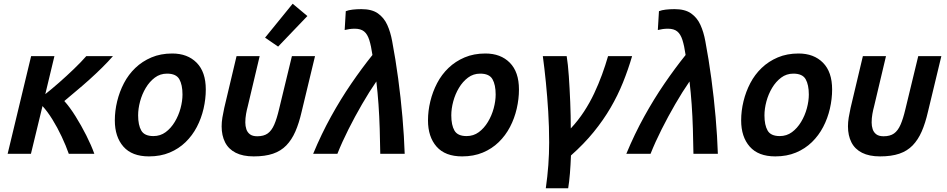

<svg xmlns="http://www.w3.org/2000/svg" viewBox="-20 -825 5080 1030"><path d="M21 0 147 -524H272L223 -320Q256 -346 296.5 -381.5Q337 -417 376.5 -455Q416 -493 443 -524H586Q560 -494 527 -461.5Q494 -429 459 -397.5Q424 -366 389 -337Q354 -308 325 -283Q354 -251 385 -201.5Q416 -152 443 -98.5Q470 -45 486 0H349Q334 -43 311 -92Q288 -141 261 -184.5Q234 -228 208 -256L146 0Z M779 14Q688 14 642 -38.5Q596 -91 596 -179Q596 -230 608.5 -281.5Q621 -333 645 -379Q669 -425 706 -460.5Q743 -496 792.5 -517Q842 -538 904 -538Q986 -538 1035 -488.5Q1084 -439 1084 -345Q1084 -294 1072 -242Q1060 -190 1036 -144Q1012 -98 975.5 -62.5Q939 -27 890 -6.5Q841 14 779 14ZM803 -95Q840 -95 868.5 -116Q897 -137 917.5 -171Q938 -205 948.5 -244Q959 -283 959 -318Q959 -370 942 -400Q925 -430 876 -430Q839 -430 810.5 -408.5Q782 -387 762 -353.5Q742 -320 731.5 -281Q721 -242 721 -206Q721 -154 738 -124.5Q755 -95 803 -95Z M1341 14Q1283 14 1244.5 -5.5Q1206 -25 1187.5 -61.5Q1169 -98 1169 -147Q1169 -170 1173 -194.5Q1177 -219 1183 -246L1249 -524H1373L1309 -254Q1304 -236 1300 -213.5Q1296 -191 1296 -168Q1296 -149 1301.5 -132Q1307 -115 1321 -104.5Q1335 -94 1360 -94Q1395 -94 1416 -109Q1437 -124 1451 -156Q1465 -188 1477 -239L1546 -524H1670L1598 -225Q1584 -164 1564.5 -119.5Q1545 -75 1516 -45Q1487 -15 1444.5 -0.5Q1402 14 1341 14ZM1472 -575 1402 -623 1550 -805 1629 -739Z M1660 0Q1704 -106 1756 -200Q1808 -294 1864.5 -376.5Q1921 -459 1978 -530Q1971 -579 1961 -610.5Q1951 -642 1933 -656.5Q1915 -671 1883 -671Q1868 -671 1854.5 -669Q1841 -667 1829 -664L1835 -765Q1850 -771 1872 -773.5Q1894 -776 1919 -776Q1975 -776 2007.5 -753Q2040 -730 2057.5 -691.5Q2075 -653 2084 -603Q2102 -508 2116 -404Q2130 -300 2139 -196.5Q2148 -93 2151 0H2020Q2019 -67 2017 -134Q2015 -201 2010.5 -265Q2006 -329 1999 -388Q1961 -333 1922.5 -266.5Q1884 -200 1849.5 -131.5Q1815 -63 1790 0Z M2459 14Q2368 14 2322 -38.5Q2276 -91 2276 -179Q2276 -230 2288.5 -281.5Q2301 -333 2325 -379Q2349 -425 2386 -460.5Q2423 -496 2472.5 -517Q2522 -538 2584 -538Q2666 -538 2715 -488.5Q2764 -439 2764 -345Q2764 -294 2752 -242Q2740 -190 2716 -144Q2692 -98 2655.5 -62.5Q2619 -27 2570 -6.5Q2521 14 2459 14ZM2483 -95Q2520 -95 2548.5 -116Q2577 -137 2597.5 -171Q2618 -205 2628.5 -244Q2639 -283 2639 -318Q2639 -370 2622 -400Q2605 -430 2556 -430Q2519 -430 2490.5 -408.5Q2462 -387 2442 -353.5Q2422 -320 2411.5 -281Q2401 -242 2401 -206Q2401 -154 2418 -124.5Q2435 -95 2483 -95Z M2908 185Q2917 122 2921.5 61Q2926 0 2926 -61Q2926 -145 2921 -226Q2916 -307 2908.5 -382.5Q2901 -458 2892 -524H3020Q3027 -482 3031.5 -416.5Q3036 -351 3039 -278Q3042 -205 3042 -136Q3082 -179 3113 -226.5Q3144 -274 3167.5 -324Q3191 -374 3209.5 -424.5Q3228 -475 3242 -524H3371Q3350 -452 3322 -382.5Q3294 -313 3255.5 -247Q3217 -181 3165 -117Q3113 -53 3043 9Q3041 60 3037.5 104.5Q3034 149 3028 185Z M3340 0Q3384 -106 3436 -200Q3488 -294 3544.5 -376.5Q3601 -459 3658 -530Q3651 -579 3641 -610.5Q3631 -642 3613 -656.5Q3595 -671 3563 -671Q3548 -671 3534.5 -669Q3521 -667 3509 -664L3515 -765Q3530 -771 3552 -773.5Q3574 -776 3599 -776Q3655 -776 3687.5 -753Q3720 -730 3737.5 -691.5Q3755 -653 3764 -603Q3782 -508 3796 -404Q3810 -300 3819 -196.5Q3828 -93 3831 0H3700Q3699 -67 3697 -134Q3695 -201 3690.5 -265Q3686 -329 3679 -388Q3641 -333 3602.5 -266.5Q3564 -200 3529.5 -131.5Q3495 -63 3470 0Z M4139 14Q4048 14 4002 -38.5Q3956 -91 3956 -179Q3956 -230 3968.5 -281.5Q3981 -333 4005 -379Q4029 -425 4066 -460.5Q4103 -496 4152.5 -517Q4202 -538 4264 -538Q4346 -538 4395 -488.5Q4444 -439 4444 -345Q4444 -294 4432 -242Q4420 -190 4396 -144Q4372 -98 4335.5 -62.5Q4299 -27 4250 -6.5Q4201 14 4139 14ZM4163 -95Q4200 -95 4228.5 -116Q4257 -137 4277.5 -171Q4298 -205 4308.5 -244Q4319 -283 4319 -318Q4319 -370 4302 -400Q4285 -430 4236 -430Q4199 -430 4170.5 -408.5Q4142 -387 4122 -353.5Q4102 -320 4091.5 -281Q4081 -242 4081 -206Q4081 -154 4098 -124.5Q4115 -95 4163 -95Z M4701 14Q4643 14 4604.5 -5.5Q4566 -25 4547.5 -61.5Q4529 -98 4529 -147Q4529 -170 4533 -194.5Q4537 -219 4543 -246L4609 -524H4733L4669 -254Q4664 -236 4660 -213.5Q4656 -191 4656 -168Q4656 -149 4661.5 -132Q4667 -115 4681 -104.5Q4695 -94 4720 -94Q4755 -94 4776 -109Q4797 -124 4811 -156Q4825 -188 4837 -239L4906 -524H5030L4958 -225Q4944 -164 4924.5 -119.5Q4905 -75 4876 -45Q4847 -15 4804.5 -0.5Q4762 14 4701 14Z"/></svg>

Font: Ubuntu Sans Mono SemiBold
Style: Italic
Weight: 600
Italic angle: -13.5°
Monospace: yes
Designer: Dalton Maag Ltd
Foundry: Dalton Maag Ltd
Version: Version 1.006